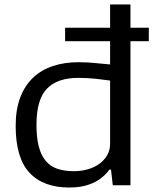

<svg xmlns="http://www.w3.org/2000/svg" viewBox="-20 -828 685 858"><path d="M271 -704H472V-808H563V-704H645V-644H563V0H484L476 -70H469Q410 10 290 10Q173 10 111.5 -56.5Q50 -123 50 -266Q50 -339 70.5 -392.5Q91 -446 128 -481Q165 -516 216.5 -533Q268 -550 331 -550Q372 -550 408 -546Q444 -542 472 -540V-644H271ZM311 -63Q343 -63 372.5 -71.5Q402 -80 424 -96Q446 -112 459 -134.5Q472 -157 472 -186V-468Q445 -472 408 -476Q371 -480 329 -480Q237 -480 190 -432Q143 -384 143 -270Q143 -214 153 -174.5Q163 -135 183.5 -110Q204 -85 235.5 -74Q267 -63 311 -63Z"/></svg>

Font: Encode Sans Wide
Style: Regular
Weight: 400
Designer: Pablo Impallari, Andres Torresi
Foundry: Pablo Impallari, Andres Torresi
Version: Version 1.000; ttfautohint (v1.00) -l 8 -r 50 -G 200 -x 14 -